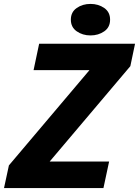

<svg xmlns="http://www.w3.org/2000/svg" viewBox="-36 -961 710 981"><path d="M218 -135.5H521.5L492.5 0H-15.5L9.5 -116L421 -602.5H135.5L164 -737.5H654L630 -623L218.5 -136.5ZM426.5 -780Q386 -780 356 -801Q326 -822 326 -860.5Q326 -899.5 356 -920.2Q386 -941 426.5 -941Q466.5 -941 496.5 -920.2Q526.5 -899.5 526.5 -860.5Q526.5 -821.5 496.5 -800.8Q466.5 -780 426.5 -780Z"/></svg>

Font: Epilogue ExtraBold
Style: Italic
Weight: 800
Italic angle: -12°
Designer: Tyler Finck
Foundry: Etcetera Type Co
Version: Version 2.111; ttfautohint (v1.8.3)